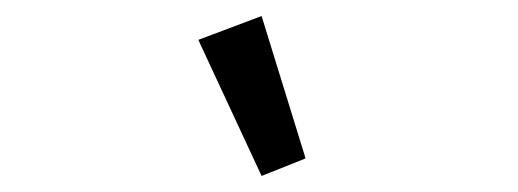

<svg xmlns="http://www.w3.org/2000/svg" viewBox="-20 -801 640 237"><path d="M302.9 -583.8 357.2 -605.5 302.9 -781.2 224.8 -751.8Z"/></svg>

Font: Margiela Mono Italic Text It
Style: Regular
Weight: 400
Designer: Mike Abbink, Paul van der Laan, Pieter van Rosmalen
Foundry: Bold Monday
Version: Version 2.003 2021